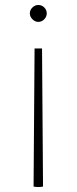

<svg xmlns="http://www.w3.org/2000/svg" viewBox="-20 -529 308 772"><path d="M168 -475Q168 -462 158 -451.5Q148 -441 134 -441Q121 -441 110.5 -451.5Q100 -462 100 -475Q100 -489 110.5 -499Q121 -509 134 -509Q148 -509 158 -499Q168 -489 168 -475ZM134 223Q147 223 153 221L149 -334H119L115 221Q121 223 134 223Z"/></svg>

Font: Arima Madurai Thin
Style: Regular
Weight: 250
Designer: Joana Correia and Natanael Gama
Foundry: NDISCOVER
Version: Version 1.020; ttfautohint (v1.5) -l 7 -r 28 -G 50 -x 13 -D 